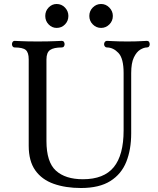

<svg xmlns="http://www.w3.org/2000/svg" viewBox="-20 -931 793 963"><path d="M386 12Q309 12 249.5 -9Q190 -30 157 -76.5Q124 -123 124 -200V-633Q124 -668 109 -680.5Q94 -693 53 -693Q47 -693 43.5 -698Q40 -703 40 -709Q40 -716 43.5 -721Q47 -726 53 -726Q61 -726 88 -724.5Q115 -723 169 -723Q222 -723 252.5 -724.5Q283 -726 290 -726Q297 -726 300.5 -721Q304 -716 304 -709Q304 -703 300.5 -698Q297 -693 290 -693Q250 -693 231.5 -680.5Q213 -668 213 -633V-224Q213 -118 260.5 -75Q308 -32 396 -32Q501 -32 550.5 -92.5Q600 -153 600 -277V-565Q600 -638 574 -665.5Q548 -693 516 -693Q510 -693 506 -698Q502 -703 502 -709Q502 -716 506 -721Q510 -726 516 -726Q527 -726 550.5 -724.5Q574 -723 619 -723Q662 -723 684.5 -724.5Q707 -726 717 -726Q724 -726 727.5 -721Q731 -716 731 -709Q731 -703 727.5 -698Q724 -693 717 -693Q702 -693 683.5 -682Q665 -671 651.5 -643Q638 -615 638 -564V-262Q638 -181 613.5 -119.5Q589 -58 533.5 -23Q478 12 386 12ZM487 -791Q463 -791 445.5 -808.5Q428 -826 428 -851Q428 -876 445.5 -893.5Q463 -911 487 -911Q511 -911 528.5 -893Q546 -875 546 -851Q546 -826 528.5 -808.5Q511 -791 487 -791ZM264 -791Q241 -791 224 -808.5Q207 -826 207 -851Q207 -876 224 -893.5Q241 -911 264 -911Q289 -911 306 -893Q323 -875 323 -851Q323 -826 306 -808.5Q289 -791 264 -791Z"/></svg>

Font: Zen Old Mincho
Style: Regular
Weight: 400
Designer: Yoshimichi Ohira
Foundry: Positype
Version: Version 1.001